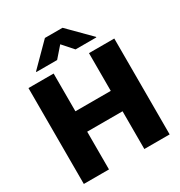

<svg xmlns="http://www.w3.org/2000/svg" viewBox="-212 -1079 1151 1226"><g transform="rotate(-30 364.0 -466.0)"><path d="M47.9 0H233.4V-278.3H494.1V0H680.7V-707H494.1V-428.7H233.4V-707H47.9ZM431.6 -770.5H585V-774.4L428.7 -931.6H298.8L142.6 -774.4V-770.5H295.9L363.3 -847.7Z"/></g></svg>

Font: Pretendard Black
Style: Regular
Weight: 900
Designer: Base glyphs from Inter by Rasmus Andersson; Hangeul glyphs from Noto Sans CJK(Source Han Sans) by Jang Soo-young and Kan
Foundry: Kil Hyung-jin
Version: Version 1.309;Glyphs 3.2 (3225)